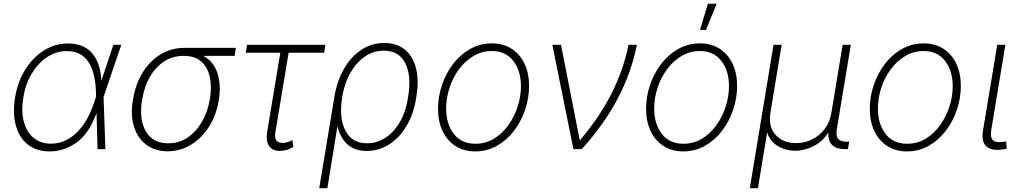

<svg xmlns="http://www.w3.org/2000/svg" viewBox="-20 -780 5343 1004"><path d="M240.2 11.7Q170.4 11.7 125.2 -24.4Q80.1 -60.5 62.7 -124.3Q45.4 -188 59.1 -272Q72.8 -354 112.8 -417.2Q152.8 -480.5 210.4 -516.6Q268.1 -552.7 335 -552.7Q418.9 -552.7 462.6 -500.7Q506.3 -448.7 509.8 -356.9L572.8 -545.9H614.3L521.5 -272.9L531.2 0H490.2L484.9 -187H483.9Q444.8 -79.6 379.2 -33.9Q313.5 11.7 240.2 11.7ZM482.4 -274.9 481.9 -293.5Q481 -356 465.8 -405.5Q450.7 -455.1 417.5 -483.9Q384.3 -512.7 328.6 -512.7Q273.9 -512.7 226.8 -481.7Q179.7 -450.7 146.7 -396.5Q113.8 -342.3 102.1 -271.5Q90.3 -200.2 104.2 -145.5Q118.2 -90.8 154.8 -59.8Q191.4 -28.8 247.1 -28.8Q320.8 -28.8 380.1 -85.7Q439.5 -142.6 474.1 -249.5Z M675.3 -258.8 676.8 -267.6Q690.4 -343.8 727.3 -402.8Q764.2 -461.9 819.8 -495.6Q875.5 -529.3 944.8 -529.8H1213.4L1207 -487.8H1043Q1095.7 -459.5 1116.2 -399.9Q1136.7 -340.3 1125 -262.2L1124 -255.4Q1111.8 -179.7 1074.2 -119.4Q1036.6 -59.1 980.5 -24.2Q924.3 10.7 856.9 11.2Q789.1 10.7 743.7 -24.2Q698.2 -59.1 679.9 -119.9Q661.6 -180.7 675.3 -258.8ZM724.6 -264.2 722.7 -258.3Q711.9 -191.9 724.1 -140.4Q736.3 -88.9 770.8 -59.6Q805.2 -30.3 859.9 -30.8Q915.5 -30.3 960.4 -60.5Q1005.4 -90.8 1035.9 -143.1Q1066.4 -195.3 1077.1 -261.2L1078.6 -268.1Q1087.9 -331.5 1076.2 -381.1Q1064.5 -430.7 1031 -459.2Q997.6 -487.8 940.9 -487.8H939Q882.3 -487.8 837.9 -458.5Q793.5 -429.2 764.2 -378.7Q734.9 -328.1 724.6 -264.2Z M1681.6 -545.9 1674.8 -504.4H1489.3L1420.9 -94.2Q1414.6 -57.1 1425.5 -44.9Q1436.5 -32.7 1458 -32.7Q1470.7 -32.7 1484.1 -36.9Q1497.6 -41 1508.8 -47.4L1514.2 -12.2Q1496.1 -0.5 1477.8 4.2Q1459.5 8.8 1442.4 9.3Q1404.8 8.8 1387 -16.8Q1369.1 -42.5 1377.4 -91.8L1445.8 -504.4H1265.1L1272 -545.9Z M1649.4 204.1 1728.5 -273.4Q1742.2 -356.9 1778.8 -420.4Q1815.4 -483.9 1869.4 -519.5Q1923.3 -555.2 1988.8 -555.2Q2055.2 -555.2 2097.2 -520.5Q2139.2 -485.8 2155 -424.3Q2170.9 -362.8 2158.2 -281.2L2155.8 -265.6Q2142.6 -183.6 2106.2 -121.8Q2069.8 -60.1 2015.9 -25.4Q1961.9 9.3 1896.5 9.3Q1835.4 9.3 1796.9 -25.1Q1758.3 -59.6 1744.6 -120.6L1691.9 204.1ZM1769.5 -273.4 1769 -269.5Q1752 -163.1 1786.1 -96.9Q1820.3 -30.8 1898.4 -30.8Q1952.1 -30.8 1996.8 -60.5Q2041.5 -90.3 2071.8 -143.1Q2102.1 -195.8 2112.8 -265.6L2115.2 -281.2Q2131.8 -385.3 2098.9 -450.2Q2065.9 -515.1 1986.3 -515.1Q1933.1 -515.1 1888.2 -484.4Q1843.3 -453.6 1812.3 -399.4Q1781.2 -345.2 1769.5 -273.4Z M2464.8 11.7Q2405.3 11.7 2361.6 -16.6Q2317.9 -44.9 2294.2 -95Q2270.5 -145 2270.5 -210.9Q2270.5 -273.9 2291 -335Q2311.5 -396 2349.1 -445.3Q2386.7 -494.6 2438.5 -523.9Q2490.2 -553.2 2552.7 -553.2Q2611.8 -553.2 2655.3 -525.1Q2698.7 -497.1 2722.7 -447Q2746.6 -397 2746.6 -331.1Q2746.6 -267.6 2726.1 -206.5Q2705.6 -145.5 2668 -96.2Q2630.4 -46.9 2578.6 -17.6Q2526.9 11.7 2464.8 11.7ZM2465.8 -28.3Q2519.5 -28.3 2563.2 -54.9Q2606.9 -81.5 2638.4 -125.7Q2669.9 -169.9 2687 -223.1Q2704.1 -276.4 2704.1 -329.6Q2704.1 -409.2 2664.3 -461.2Q2624.5 -513.2 2551.8 -513.2Q2500 -513.2 2456.3 -487.3Q2412.6 -461.4 2380.4 -418Q2348.1 -374.5 2330.6 -321Q2313 -267.6 2313 -211.9Q2313 -131.8 2352.8 -80.1Q2392.6 -28.3 2465.8 -28.3Z M2978.5 0 2868.2 -545.9H2913.6L3011.2 -48.8H3014.6Q3119.6 -173.3 3180.7 -296.6Q3241.7 -419.9 3266.6 -545.9H3310.5Q3281.7 -400.9 3210.4 -265.1Q3139.2 -129.4 3022 0Z M3552.7 11.7Q3493.2 11.7 3449.5 -16.6Q3405.8 -44.9 3382.1 -95Q3358.4 -145 3358.4 -210.9Q3358.4 -273.9 3378.9 -335Q3399.4 -396 3437 -445.3Q3474.6 -494.6 3526.4 -523.9Q3578.1 -553.2 3640.6 -553.2Q3699.7 -553.2 3743.2 -525.1Q3786.6 -497.1 3810.5 -447Q3834.5 -397 3834.5 -331.1Q3834.5 -267.6 3814 -206.5Q3793.5 -145.5 3755.9 -96.2Q3718.3 -46.9 3666.5 -17.6Q3614.7 11.7 3552.7 11.7ZM3553.7 -28.3Q3607.4 -28.3 3651.1 -54.9Q3694.8 -81.5 3726.3 -125.7Q3757.8 -169.9 3774.9 -223.1Q3792 -276.4 3792 -329.6Q3792 -409.2 3752.2 -461.2Q3712.4 -513.2 3639.6 -513.2Q3587.9 -513.2 3544.2 -487.3Q3500.5 -461.4 3468.3 -418Q3436 -374.5 3418.5 -321Q3400.9 -267.6 3400.9 -211.9Q3400.9 -131.8 3440.7 -80.1Q3480.5 -28.3 3553.7 -28.3ZM3640.6 -623.5 3681.6 -760.3H3727.5L3671.9 -623.5Z M3900.9 204.1 4024.9 -545.9H4067.4L4008.8 -190.9Q3996.6 -118.2 4035.4 -75Q4074.2 -31.7 4142.6 -31.7Q4188 -31.7 4227.3 -51.3Q4266.6 -70.8 4293.2 -106.7Q4319.8 -142.6 4327.6 -190.9L4386.2 -545.9H4429.2L4356 -105Q4350.1 -68.8 4362.5 -54Q4375 -39.1 4408.2 -39.1H4420.4L4414.1 0H4401.4Q4305.7 0 4312 -87.9Q4290 -52.2 4259.8 -31.2Q4229.5 -10.3 4197.5 -1Q4165.5 8.3 4138.2 8.3Q4110.4 8.3 4080.8 -1Q4051.3 -10.3 4026.9 -31.2Q4002.4 -52.2 3991.7 -87.9L3943.4 204.1Z M4722.7 11.7Q4663.1 11.7 4619.4 -16.6Q4575.7 -44.9 4552 -95Q4528.3 -145 4528.3 -210.9Q4528.3 -273.9 4548.8 -335Q4569.3 -396 4606.9 -445.3Q4644.5 -494.6 4696.3 -523.9Q4748 -553.2 4810.5 -553.2Q4869.6 -553.2 4913.1 -525.1Q4956.5 -497.1 4980.5 -447Q5004.4 -397 5004.4 -331.1Q5004.4 -267.6 4983.9 -206.5Q4963.4 -145.5 4925.8 -96.2Q4888.2 -46.9 4836.4 -17.6Q4784.7 11.7 4722.7 11.7ZM4723.6 -28.3Q4777.3 -28.3 4821 -54.9Q4864.7 -81.5 4896.2 -125.7Q4927.7 -169.9 4944.8 -223.1Q4961.9 -276.4 4961.9 -329.6Q4961.9 -409.2 4922.1 -461.2Q4882.3 -513.2 4809.6 -513.2Q4757.8 -513.2 4714.1 -487.3Q4670.4 -461.4 4638.2 -418Q4606 -374.5 4588.4 -321Q4570.8 -267.6 4570.8 -211.9Q4570.8 -131.8 4610.6 -80.1Q4650.4 -28.3 4723.6 -28.3Z M5217.3 2Q5164.1 9.3 5137.5 -15.1Q5110.8 -39.6 5120.1 -96.7L5194.8 -545.9H5237.3L5164.1 -104Q5156.7 -59.1 5173.6 -45.7Q5190.4 -32.2 5226.6 -38.6Q5236.3 -39.1 5241.2 -40.5L5244.6 -2.4Q5232.9 1 5217.3 2Z"/></svg>

Font: Inter Extra Light
Style: Italic
Weight: 200
Italic angle: -9.39999°
Designer: Rasmus Andersson
Foundry: rsms
Version: Version 4.000;git-3c8e0fc